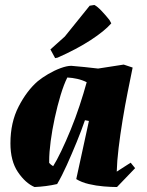

<svg xmlns="http://www.w3.org/2000/svg" viewBox="-20 -741 590 773"><path d="M119 12Q82 -4 52 -48.5Q22 -93 22 -164Q22 -248 55 -312Q88 -376 132 -414Q149 -428 173.5 -442.5Q198 -457 223.5 -466.5Q249 -476 267 -476Q294 -474 321 -471Q348 -468 375 -465L478 -481L514 -469Q505 -425 494 -370Q483 -315 473.5 -257Q464 -199 457.5 -145Q451 -91 450 -50L506 -86L524 -64L451 12Q428 12 397.5 9.5Q367 7 337.5 0Q308 -7 287 -20L338 -254L322 -257Q308 -216 288.5 -168.5Q269 -121 249 -76.5Q229 -32 210 0Q188 5 165 8Q142 11 119 12ZM194 -72Q208 -94 226.5 -132.5Q245 -171 264.5 -218.5Q284 -266 300.5 -316Q317 -366 329 -410Q311 -419 291 -423.5Q271 -428 251 -429Q237 -401 224 -358Q211 -315 200.5 -266.5Q190 -218 184 -172.5Q178 -127 178 -93V-85Q184 -78 194 -72ZM202 -507 183 -542 241 -594 341 -718 360 -721Q372 -715 389.5 -696.5Q407 -678 421 -660L428 -647Q401 -616 345 -579.5Q289 -543 212 -509Z"/></svg>

Font: Albura ExtraBold
Style: Italic
Weight: 758
Italic angle: -7°
Designer: Mercedes Jáuregui
Foundry: Omnibus-Type Team
Version: Version 1.000; ttfautohint (v1.8.3)